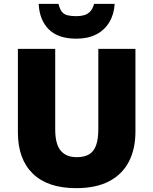

<svg xmlns="http://www.w3.org/2000/svg" viewBox="-20 -968 797 998"><path d="M684 -284Q684 -194 650 -128Q616 -62 547.5 -26Q479 10 376 10Q228 10 150.5 -65.5Q73 -141 73 -280V-714H267V-295Q267 -219 295.5 -185Q324 -151 379 -151Q419 -151 443.5 -166Q468 -181 479.5 -213Q491 -245 491 -296V-714H684ZM576 -948Q573 -894 548.5 -853Q524 -812 481 -789.5Q438 -767 377 -767Q282 -767 233.5 -815.5Q185 -864 181 -948H284Q291 -920 302 -906.5Q313 -893 331.5 -888.5Q350 -884 377 -884Q399 -884 417 -889Q435 -894 448.5 -908Q462 -922 469 -948Z"/></svg>

Font: Noto Sans Armenian Black
Style: Regular
Weight: 900
Version: Version 2.007